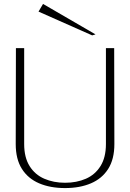

<svg xmlns="http://www.w3.org/2000/svg" viewBox="-20 -945 662 977"><path d="M311 12Q236 12 179.5 -12Q123 -36 91.5 -85.5Q60 -135 60 -212L61 -700H103V-212Q103 -144 130.5 -100Q158 -56 205.5 -35.5Q253 -15 311 -15Q370 -15 417 -35.5Q464 -56 491.5 -100Q519 -144 519 -212V-700H561L562 -212Q562 -135 530.5 -85.5Q499 -36 442.5 -12Q386 12 311 12ZM449 -765 176 -886 199 -925 466 -770Z"/></svg>

Font: Panamera Light
Style: Regular
Weight: 300
Designer: Bastien Sozeau
Foundry: NBR — Bastien Sozeau
Version: Version 3.002; ttfautohint (v1.8.4.7-5d5b);gftools[0.9.33]